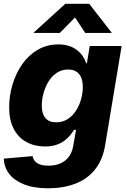

<svg xmlns="http://www.w3.org/2000/svg" viewBox="-20 -778 670 1012"><path d="M234.4 214.4Q158.2 214.4 106.7 193.8Q55.2 173.3 28.3 138.2Q1.5 103 0 58.1L151.9 44.9Q154.3 60.1 163.8 71.3Q173.3 82.5 191.2 88.9Q209 95.2 235.8 95.2Q289.6 95.2 323.5 68.1Q357.4 41 365.7 -8.3L380.9 -93.8H370.1Q354 -66.9 332.5 -47.1Q311 -27.3 282.7 -16.6Q254.4 -5.9 217.3 -5.9Q162.1 -5.9 119.1 -29.5Q76.2 -53.2 52.2 -99.1Q28.3 -145 28.3 -211.9Q28.3 -273.4 45.9 -332.3Q63.5 -391.1 96.9 -439.2Q130.4 -487.3 178.7 -515.6Q227.1 -543.9 288.1 -543.9Q319.8 -543.9 344.5 -535.6Q369.1 -527.3 387 -513.2Q404.8 -499 416.5 -481.4Q428.2 -463.9 434.1 -444.8H438L453.1 -535.6H621.1L534.2 -12.2Q521 65.9 480.2 116.2Q439.5 166.5 376.5 190.4Q313.5 214.4 234.4 214.4ZM275.4 -133.3Q310.1 -133.3 336.4 -150.1Q362.8 -167 380.6 -194.8Q398.4 -222.7 407.5 -255.4Q416.5 -288.1 416.5 -320.3Q416.5 -363.8 396.7 -387.7Q377 -411.6 339.4 -411.6Q305.7 -411.6 279.5 -394.3Q253.4 -377 235.8 -348.4Q218.3 -319.8 209.2 -286.4Q200.2 -252.9 200.2 -220.7Q200.2 -178.7 219.2 -156Q238.3 -133.3 275.4 -133.3ZM295.4 -604.5H157.7L158.2 -606.9L324.2 -757.8H450.2L567.9 -606.9L567.4 -604.5H429.2L375.5 -686Z"/></svg>

Font: Inter 20pt ExtraBold
Style: Italic
Weight: 800
Italic angle: -9.3988°
Version: Version 4.001;git-66647c0bb